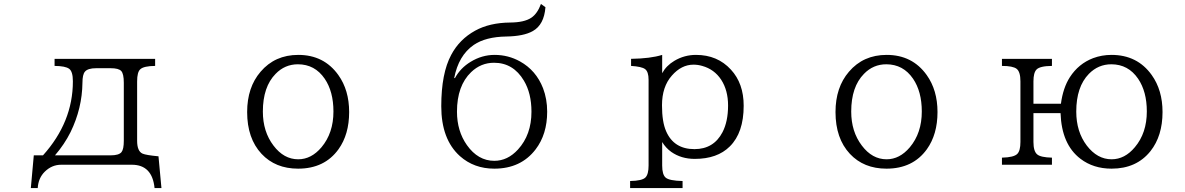

<svg xmlns="http://www.w3.org/2000/svg" viewBox="-20 -840 6040 979"><path d="M258.3 -540H771V-503.9Q712.9 -503.4 695.3 -486.8Q679.2 -472.7 679.2 -424.8V-122.1Q679.2 -68.8 707 -56.6Q725.1 -48.8 788.1 -43L803.2 119.1H768.1Q756.3 0 652.3 0H292Q244.6 0 208.5 35.2Q175.3 67.9 172.4 119.1H137.2L152.3 -47.9H199.2Q351.6 -217.3 351.6 -425.3Q351.6 -475.6 332.5 -489.3Q313.5 -503.4 258.3 -503.9ZM260.3 -47.9H544.4Q586.4 -47.9 599.6 -64.5Q611.3 -79.1 611.3 -122.1V-418Q611.3 -463.9 598.1 -478Q585 -492.2 544.4 -492.2H470.2Q427.7 -492.2 413.1 -474.6Q400.4 -460 400.4 -418Q398.9 -287.6 339.8 -166.5Q308.6 -104 260.3 -47.9Z M1501 -560.1Q1631.8 -560.1 1705.1 -457.5Q1760.3 -380.4 1760.3 -268.6Q1760.3 -154.8 1706.1 -79.1Q1634.8 20 1500 20Q1384.3 20 1313.5 -55.7Q1240.2 -134.3 1240.2 -268.6Q1240.2 -394.5 1308.6 -474.1Q1381.8 -560.1 1501 -560.1ZM1499 -512.2Q1432.6 -512.2 1385.3 -463.4Q1320.3 -397.5 1320.3 -271Q1320.3 -168.9 1374.5 -97.7Q1427.2 -27.8 1500.5 -27.8Q1567.4 -27.8 1619.1 -88.9Q1680.2 -161.6 1680.2 -271.5Q1680.2 -373 1635.7 -438.5Q1585.4 -512.2 1499 -512.2Z M2299.8 -441.9Q2327.6 -493.2 2379.9 -524.9Q2437.5 -560.1 2502 -560.1Q2571.3 -560.1 2631.3 -526.9Q2713.4 -481.4 2749 -390.1Q2770 -335 2770 -270.5Q2770 -155.3 2710.9 -78.1Q2635.7 20 2500.5 20Q2397 20 2325.2 -43.9Q2230 -129.4 2230 -298.3Q2230 -466.3 2280.8 -560.5Q2322.8 -639.6 2402.8 -683.6Q2476.1 -724.1 2581.1 -725.1Q2653.3 -725.6 2689 -749.5Q2720.2 -770.5 2738.3 -819.8L2761.2 -803.2Q2754.4 -713.9 2696.8 -681.6Q2650.4 -655.3 2562 -653.8Q2456.1 -652.3 2395.5 -610.8Q2317.9 -557.1 2295.9 -441.9ZM2499 -520Q2432.1 -520 2382.3 -472.2Q2310.1 -402.8 2310.1 -270.5Q2310.1 -171.9 2360.8 -100.1Q2417.5 -20 2500.5 -20Q2568.4 -20 2621.1 -77.6Q2689.9 -152.8 2689.9 -270.5Q2689.9 -364.3 2651.4 -428.7Q2597.2 -520 2499 -520Z M3192.9 119.1V83Q3254.9 82 3271.5 64.5Q3287.1 48.3 3287.1 3.9V-433.1Q3287.1 -474.6 3269 -487.8Q3252 -500.5 3197.8 -503.9V-540Q3297.4 -541.5 3356.4 -560.1V-466.8Q3377.4 -505.4 3418.5 -529.8Q3469.2 -560.1 3528.8 -560.1Q3638.2 -560.1 3707 -484.9Q3772 -414.6 3772 -300.8Q3772 -163.1 3701.2 -93.3Q3637.7 -29.8 3522.5 -29.8Q3453.6 -29.8 3402.8 -65.4Q3375 -85.4 3356.4 -115.7V3.9Q3356.4 50.8 3374.5 65.9Q3393.1 81.5 3460.4 83V119.1ZM3516.1 -510.3Q3454.6 -510.3 3405.8 -454.6Q3355.5 -397.9 3355.5 -303.2Q3355.5 -218.3 3376.5 -170.9Q3416 -79.6 3521 -79.6Q3619.1 -79.6 3664.1 -166Q3692.4 -220.7 3692.4 -302.2Q3692.4 -379.4 3657.2 -433.6Q3622.1 -486.8 3560.5 -503.9Q3538.6 -510.3 3516.1 -510.3Z M4501 -560.1Q4631.8 -560.1 4705.1 -457.5Q4760.3 -380.4 4760.3 -268.6Q4760.3 -154.8 4706.1 -79.1Q4634.8 20 4500 20Q4384.3 20 4313.5 -55.7Q4240.2 -134.3 4240.2 -268.6Q4240.2 -394.5 4308.6 -474.1Q4381.8 -560.1 4501 -560.1ZM4499 -512.2Q4432.6 -512.2 4385.3 -463.4Q4320.3 -397.5 4320.3 -271Q4320.3 -168.9 4374.5 -97.7Q4427.2 -27.8 4500.5 -27.8Q4567.4 -27.8 4619.1 -88.9Q4680.2 -161.6 4680.2 -271.5Q4680.2 -373 4635.7 -438.5Q4585.4 -512.2 4499 -512.2Z M5249.5 -311H5389.6Q5400.4 -392.1 5435.1 -446.3Q5479.5 -515.1 5553.7 -543.5Q5598.1 -560.1 5647.5 -560.1Q5779.3 -560.1 5852.5 -457.5Q5907.7 -380.4 5907.7 -268.6Q5907.7 -147 5846.2 -69.3Q5774.9 20 5647.9 20Q5555.2 20 5489.3 -30.3Q5393.1 -103.5 5387.7 -263.2H5249.5V-116.2Q5249.5 -68.4 5268.6 -52.7Q5286.1 -37.6 5343.8 -36.1V0H5088.9V-36.1Q5150.4 -37.6 5167.5 -55.7Q5183.1 -71.8 5183.1 -116.2V-425.3Q5183.1 -473.6 5164.1 -488.8Q5145 -503.9 5088.9 -503.9V-540H5343.8V-503.9Q5282.2 -503.4 5265.1 -485.4Q5249.5 -469.2 5249.5 -425.3ZM5646.5 -512.2Q5580.1 -512.2 5532.2 -463.4Q5467.8 -397.5 5467.8 -271Q5467.8 -168.5 5521.5 -97.7Q5575.2 -27.8 5647.9 -27.8Q5715.3 -27.8 5766.6 -89.4Q5827.6 -161.6 5827.6 -272Q5827.6 -373 5783.2 -438.5Q5732.9 -512.2 5646.5 -512.2Z"/></svg>

Font: BIZ UDMincho
Style: Regular
Weight: 400
Monospace: yes
Designer: TypeBank Co., Ltd.
Foundry: Morisawa Inc.
Version: Version 1.06